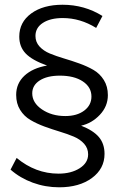

<svg xmlns="http://www.w3.org/2000/svg" viewBox="-20 -714 513 817"><path d="M389.2 -595.2Q321.3 -637.2 247.1 -637.2Q194.3 -637.2 162.6 -616.7Q130.9 -596.2 130.9 -561Q130.9 -535.2 147.9 -516.4Q165 -497.6 192.1 -486.3Q219.2 -475.1 252.2 -465.3Q285.2 -455.6 317.9 -443.8Q350.6 -432.1 377.7 -416.5Q404.8 -400.9 421.9 -373.5Q439 -346.2 439 -309.1Q439 -261.7 405 -225.6Q371.1 -189.5 325.2 -179.2Q377.4 -158.7 401.1 -130.4Q424.8 -102.1 424.8 -59.1Q424.8 3.9 371.1 43.5Q317.4 83 231.9 83Q172.9 83 119.1 63.2Q65.4 43.5 24.9 7.8L50.8 -42Q131.3 24.9 229 24.9Q282.7 24.9 318.8 2Q355 -21 355 -57.1Q355 -83 338.1 -102.1Q321.3 -121.1 294.2 -132.6Q267.1 -144 234.6 -153.8Q202.1 -163.6 169.4 -175.5Q136.7 -187.5 109.6 -203.4Q82.5 -219.2 65.7 -246.3Q48.8 -273.4 48.8 -310.1Q48.8 -358.9 83.7 -391.6Q118.7 -424.3 180.2 -435.1Q116.2 -458 89.1 -486.6Q62 -515.1 62 -558.1Q62 -619.6 112.8 -656.7Q163.6 -693.8 246.1 -693.8Q339.4 -693.8 416 -646ZM234.9 -392.1Q180.7 -392.1 148.9 -371.6Q117.2 -351.1 117.2 -316.9Q117.2 -276.4 158.7 -248.3Q200.2 -220.2 257.8 -220.2Q307.6 -220.2 338.4 -243.4Q369.1 -266.6 369.1 -303.2Q369.1 -343.3 332.3 -367.7Q295.4 -392.1 234.9 -392.1Z"/></svg>

Font: Montserrat-Arabic Light
Style: Regular
Weight: 300
Designer: Mohamed Gaber
Foundry: Kief Type Foundry
Version: Version 5.008;PS 005.008;hotconv 1.0.88;makeotf.lib2.5.64775